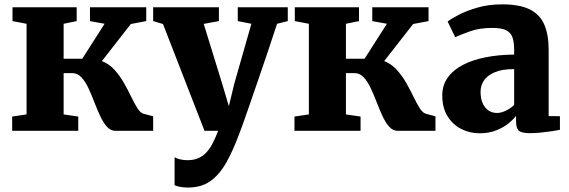

<svg xmlns="http://www.w3.org/2000/svg" viewBox="-20 -586 2549 860"><path d="M34.5 0V-64L99 -73.5V-479.5L36 -491.5V-553.5H323.5V-491.5L265 -479.5V-323H348.5L448.5 -479.5L383 -491.5V-553.5H635V-491.5L566 -478.5L436.5 -312.5Q469 -299.5 493 -273Q517 -246.5 535 -214.8Q553 -183 567.5 -153Q582 -123 595.2 -101.8Q608.5 -80.5 623 -76.5L666 -65V0H497Q475 0 458.5 -18.8Q442 -37.5 428.5 -66.8Q415 -96 402.2 -129.2Q389.5 -162.5 375.8 -191.8Q362 -221 344.5 -239.8Q327 -258.5 304 -258.5H265V-73.5L330.5 -64V0Z M822.5 254Q803 254 787.8 251.2Q772.5 248.5 762 243.5V118Q769.5 123.5 785.5 127.5Q801.5 131.5 819.5 131.5Q846 131.5 866.5 123.2Q887 115 903 98.2Q919 81.5 932 56.8Q945 32 957 0H896L710 -478.5L666 -491.5V-553.5H960.5V-491.5L892.5 -479L975 -211.5L1005 -110.5L1029.5 -211.5L1106 -479.5L1045 -491.5V-553.5H1269V-491.5L1221 -479.5Q1202.5 -423 1180.8 -358Q1159 -293 1137.2 -230Q1115.5 -167 1097.2 -114.2Q1079 -61.5 1066.8 -27.2Q1054.5 7 1052 12.5Q1023.5 89.5 992.8 143.5Q962 197.5 921.5 225.8Q881 254 822.5 254Z M1299 0V-64L1363.5 -73.5V-479.5L1300.5 -491.5V-553.5H1588V-491.5L1529.5 -479.5V-323H1613L1713 -479.5L1647.5 -491.5V-553.5H1899.5V-491.5L1830.5 -478.5L1701 -312.5Q1733.5 -299.5 1757.5 -273Q1781.5 -246.5 1799.5 -214.8Q1817.5 -183 1832 -153Q1846.5 -123 1859.8 -101.8Q1873 -80.5 1887.5 -76.5L1930.5 -65V0H1761.5Q1739.5 0 1723 -18.8Q1706.5 -37.5 1693 -66.8Q1679.5 -96 1666.8 -129.2Q1654 -162.5 1640.2 -191.8Q1626.5 -221 1609 -239.8Q1591.5 -258.5 1568.5 -258.5H1529.5V-73.5L1595 -64V0Z M2128.5 11Q2083 11 2044.8 -9Q2006.5 -29 1983.8 -66.8Q1961 -104.5 1961 -158.5Q1961 -204 1985.2 -238.2Q2009.5 -272.5 2053.2 -295.2Q2097 -318 2155.8 -329.5Q2214.5 -341 2283 -341.5V-363Q2283 -397 2275.5 -418.5Q2268 -440 2247 -450.5Q2226 -461 2185 -461Q2128 -461 2085.5 -445.8Q2043 -430.5 2019 -419.5L1985 -489.5Q1998.5 -500.5 2033 -518.8Q2067.5 -537 2118 -551.8Q2168.5 -566.5 2229 -566.5Q2307.5 -566.5 2353 -543.8Q2398.5 -521 2418 -475.8Q2437.5 -430.5 2437.5 -362.5V-66L2488 -65.5V-4.5Q2476.5 -2 2453.2 1.5Q2430 5 2403.2 7.8Q2376.5 10.5 2355 10.5Q2316.5 10.5 2304 -0.5Q2291.5 -11.5 2291.5 -43V-67Q2279 -50.5 2256.2 -32.2Q2233.5 -14 2201.2 -1.5Q2169 11 2128.5 11ZM2206.5 -80Q2224.5 -80 2246.2 -90.5Q2268 -101 2283 -116V-276.5Q2228.5 -276.5 2195.2 -262Q2162 -247.5 2147.2 -224.8Q2132.5 -202 2132.5 -175Q2132.5 -145 2141.8 -124Q2151 -103 2167.5 -91.5Q2184 -80 2206.5 -80Z"/></svg>

Font: Merriweather 24pt Black
Style: Regular
Weight: 900
Designer: Eben Sorkin
Foundry: Eben Sorkin
Version: Version 2.100